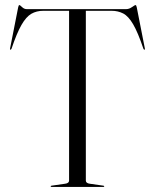

<svg xmlns="http://www.w3.org/2000/svg" viewBox="-20 -736 610 756"><path d="M86 -700H476Q488.5 -700 499.5 -708Q510.5 -716 514 -716Q516.5 -716 518.5 -707L550 -547Q552 -540.5 549 -540.5Q546.5 -540 544.5 -544.5Q523 -608.5 504.2 -640.5Q485.5 -672.5 465 -683Q444.5 -693.5 419.5 -693.5H318V-25Q318 -14.5 334 -12.5L386.5 -5Q390.5 -4.5 390.5 -2.5Q390.5 0 387 0H183Q179.5 0 179.5 -2.5Q179.5 -4.5 183.5 -5L236 -12.5Q252 -14.5 252 -25V-693.5H150.5Q124 -693.5 103.5 -681.8Q83 -670 64.5 -637.8Q46 -605.5 25.5 -544.5Q23.5 -540 21 -540.5Q18 -540.5 20 -547L51.5 -707Q53.5 -716 56 -716Q59 -716 67 -708Q75 -700 86 -700Z"/></svg>

Font: Fraunces 144pt Light
Style: Regular
Weight: 300
Version: Version 1.000;[b76b70a41]